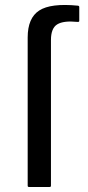

<svg xmlns="http://www.w3.org/2000/svg" viewBox="-20 -743 350 763"><path d="M90 -594Q90 -671.5 135.8 -701.2Q181.5 -731 289 -720.5Q295 -720 295 -715V-660Q295 -655 287 -656Q232.5 -661.5 207.5 -646.2Q182.5 -631 182.5 -584V-5Q182.5 0 177.5 0H95Q90 0 90 -5Z"/></svg>

Font: MFEK Sans
Style: Regular
Weight: 400
Designer: Owen Earl
Foundry: indestructible type*
Version: Version 0.001; ttfautohint (v1.8.4.7-5d5b)